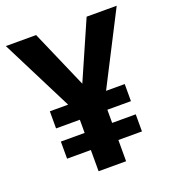

<svg xmlns="http://www.w3.org/2000/svg" viewBox="-130 -816 833 918"><g transform="rotate(-20 286.0 -357.0)"><path d="M285 -420 157 -714H3L187 -349H94V-262H215V-195H94V-108H215V0H355V-108H475V-195H355V-262H475V-349H380L567 -714H414Z"/></g></svg>

Font: Noto Sans Gunjala Gondi
Style: Bold
Weight: 700
Designer: Ek Type
Foundry: Ek Type
Version: Version 1.004